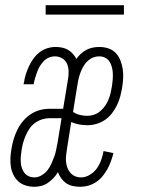

<svg xmlns="http://www.w3.org/2000/svg" viewBox="-20 -708 540 736"><path d="M112 8Q95 8 78.5 3Q62 -2 50.5 -12.5Q39 -23 31.5 -38Q24 -53 21.5 -69.5Q19 -86 20 -103.5Q21 -121 24 -138Q27 -157 32.5 -175Q38 -193 46.5 -210.5Q55 -228 68 -243.5Q81 -259 97.5 -270Q114 -281 132.5 -286Q151 -291 170 -291H222L240 -400Q243 -416 243 -432Q243 -448 237.5 -462Q232 -476 219 -484Q206 -492 190 -492Q179 -492 168 -487.5Q157 -483 148.5 -474.5Q140 -466 133.5 -455.5Q127 -445 123 -434Q119 -423 115.5 -412Q112 -401 110 -390L109 -385H70L72 -392Q74 -408 79 -423.5Q84 -439 91 -454Q98 -469 108 -483Q118 -497 131.5 -507.5Q145 -518 161 -523Q177 -528 193 -528Q206 -528 218 -525.5Q230 -523 240.5 -517Q251 -511 259 -502Q267 -493 273 -482Q280 -493 290 -502Q300 -511 311.5 -517Q323 -523 335.5 -525.5Q348 -528 361 -528Q379 -528 395.5 -522.5Q412 -517 423.5 -505Q435 -493 441.5 -476.5Q448 -460 450.5 -443Q453 -426 452 -407.5Q451 -389 448 -371Q445 -354 440.5 -337Q436 -320 428 -304Q420 -288 409 -273.5Q398 -259 382.5 -248.5Q367 -238 349.5 -233Q332 -228 315 -228Q299 -228 283 -231Q267 -234 253 -240L237 -139Q235 -126 233.5 -113.5Q232 -101 233 -89Q234 -77 238 -66Q242 -55 249.5 -46Q257 -37 267.5 -32.5Q278 -28 291 -28Q308 -28 324.5 -38Q341 -48 351.5 -63Q362 -78 368 -95Q374 -112 377 -129L415 -121Q411 -106 405.5 -90.5Q400 -75 392 -60.5Q384 -46 373.5 -33Q363 -20 349 -10.5Q335 -1 319 3.5Q303 8 288 8Q273 8 259 5Q245 2 234 -5.5Q223 -13 215 -24Q207 -35 202 -48Q195 -36 185 -25.5Q175 -15 163.5 -7Q152 1 138.5 4.5Q125 8 112 8ZM315 -264Q328 -264 341 -268.5Q354 -273 364.5 -282Q375 -291 383 -302.5Q391 -314 396 -326.5Q401 -339 404 -351.5Q407 -364 409 -377Q411 -390 412 -402Q413 -414 412.5 -426.5Q412 -439 409 -450.5Q406 -462 400 -471.5Q394 -481 383.5 -486.5Q373 -492 361 -492Q349 -492 338 -488Q327 -484 317.5 -475.5Q308 -467 301.5 -456.5Q295 -446 290.5 -435Q286 -424 283 -413Q280 -402 278 -390L260 -279Q272 -271 286 -267.5Q300 -264 315 -264ZM112 -28Q126 -28 139.5 -36Q153 -44 162 -55.5Q171 -67 177 -80.5Q183 -94 188 -107.5Q193 -121 195.5 -135Q198 -149 201 -163L216 -255H170Q156 -255 141.5 -250.5Q127 -246 114.5 -237Q102 -228 93.5 -215.5Q85 -203 79 -189.5Q73 -176 69 -162Q65 -148 63 -134Q61 -122 60 -110.5Q59 -99 59.5 -87.5Q60 -76 63.5 -65Q67 -54 73.5 -45.5Q80 -37 90 -32.5Q100 -28 112 -28ZM155 -652V-688H455V-652Z"/></svg>

Font: Iosevka Term Curly Extralight
Style: Italic
Weight: 200
Italic angle: -9°
Designer: Belleve Invis
Foundry: Belleve Invis
Version: Version 32.3.0